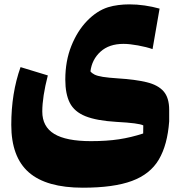

<svg xmlns="http://www.w3.org/2000/svg" viewBox="-20 -561 827 880"><path d="M679.2 -335.9Q651.4 -345.7 612.5 -352.8Q573.7 -359.9 545.9 -359.9Q480 -359.9 440.7 -324.2Q401.4 -288.6 394.5 -233.9Q401.4 -225.1 413.6 -219Q425.8 -212.9 451.2 -208.7Q476.6 -204.6 521.5 -201.7Q600.6 -196.8 652.6 -184.1Q704.6 -171.4 730 -142.1Q755.4 -112.8 755.4 -57.6V-4.9Q747.6 103 708 170.2Q668.5 237.3 584.7 268.3Q501 299.3 359.9 299.3Q192.4 299.3 112.1 229Q31.7 158.7 31.7 11.2Q31.7 -134.3 74.2 -253.4L199.2 -215.3Q173.8 -116.7 173.8 -49.8Q173.8 19.5 228.5 52.7Q283.2 85.9 396.5 85.9Q468.8 85.9 525.1 77.4Q581.5 68.8 636.2 50.8L636.7 13.7Q626 8.3 596.2 4.4Q566.4 0.5 513.2 -2.4Q422.9 -7.8 371.8 -28.3Q320.8 -48.8 300 -89.6Q279.3 -130.4 279.3 -196.3Q279.3 -281.2 306.9 -350.3Q334.5 -419.4 379.4 -465.6Q424.3 -511.7 475.1 -527.8Q497.6 -534.7 522.5 -537.8Q547.4 -541 572.8 -541Q607.4 -541 642.8 -535.9Q678.2 -530.8 711.4 -521.5Z"/></svg>

Font: Pinar-DS1-FD ExtraBold
Style: Regular
Weight: 800
Designer: Amin Abedi
Version: Version 2.000